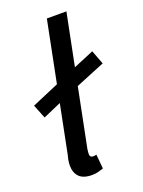

<svg xmlns="http://www.w3.org/2000/svg" viewBox="-138 -774 633 849"><g transform="rotate(-20 178.5 -349.5)"><path d="M34 -301 8 -366 144 -424 229 -461 332 -504 357 -438 213 -379 128 -342ZM145 10Q104 10 85 -9.5Q66 -29 66 -62Q66 -72 67.5 -83Q69 -94 73 -108L193 -709H285L164 -105Q163 -97 162.5 -92Q162 -87 162 -82Q162 -66 178 -66Q181 -66 184 -66.5Q187 -67 193 -68L199 -1Q187 3 174 6.5Q161 10 145 10Z"/></g></svg>

Font: Source Sans 3 Medium
Style: Italic
Weight: 500
Italic angle: -11°
Designer: Paul D. Hunt
Foundry: Adobe
Version: Version 3.052;hotconv 1.1.0;makeotfexe 2.6.0